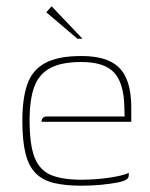

<svg xmlns="http://www.w3.org/2000/svg" viewBox="-20 -583 476 610"><path d="M239 7Q188 7 152 -1.5Q116 -10 93.5 -32.5Q71 -55 61 -95.5Q51 -136 51 -200Q51 -269 66.5 -314.5Q82 -360 123 -382.5Q164 -405 238 -405Q295 -405 330 -388Q365 -371 381 -334.5Q397 -298 397 -241V-196H112Q112 -203 116 -208Q120 -213 130 -213H376L375 -246Q373 -320 342 -353Q311 -386 238 -386Q176 -386 140 -367Q104 -348 89 -307.5Q74 -267 74 -200Q74 -123 90 -82.5Q106 -42 142 -27Q178 -12 239 -12Q259 -12 281 -13.5Q303 -15 324 -18Q345 -21 362.5 -25Q380 -29 389 -34V-26Q389 -19 383.5 -14Q378 -9 358 -4Q333 1 302 4Q271 7 239 7ZM226 -460 127 -544 144 -563 242 -460Z"/></svg>

Font: Genos Thin Thin
Style: Regular
Weight: 250
Version: Version 1.010